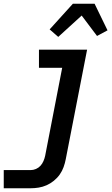

<svg xmlns="http://www.w3.org/2000/svg" viewBox="-30 -795 600 1025"><path d="M134 210H-10V113H134Q148 113 162 107Q176 101 186 90Q196 79 202 65Q208 51 211 37L302 -433H178V-530H435L321 55Q317 76 309.5 97Q302 118 289 136.5Q276 155 257.5 170Q239 185 218.5 194Q198 203 176.5 206.5Q155 210 134 210ZM281 -598 235 -638 359 -775H475L544 -633L488 -603L406 -712Z"/></svg>

Font: Lode
Style: Bold Italic
Weight: 700
Italic angle: -11°
Monospace: yes
Designer: Belleve Invis
Foundry: Belleve Invis
Version: Version 29.2.0; ttfautohint (v1.8.3)